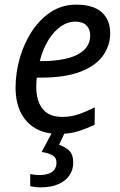

<svg xmlns="http://www.w3.org/2000/svg" viewBox="-20 -566 518 826"><path d="M231 10Q173 10 131.5 -14.5Q90 -39 68.5 -83.5Q47 -128 47 -189Q47 -253 65 -316Q83 -379 117 -431Q151 -483 199 -514.5Q247 -546 308 -546Q381 -546 417.5 -513.5Q454 -481 454 -423Q454 -370 423 -326.5Q392 -283 326 -257.5Q260 -232 155 -232H138Q137 -222 136.5 -212Q136 -202 136 -193Q136 -132 163.5 -97.5Q191 -63 248 -63Q284 -63 316.5 -74Q349 -85 388 -104L387 -29Q350 -12 315 -1Q280 10 231 10ZM159 -303Q216 -303 263.5 -313.5Q311 -324 339.5 -349Q368 -374 368 -415Q368 -440 352 -456.5Q336 -473 302 -473Q272 -473 242.5 -453Q213 -433 189 -395Q165 -357 151 -303ZM155 240Q142 240 130 238.5Q118 237 110 235V183Q120 185 130 186Q140 187 147 187Q173 187 189.5 181Q206 175 214.5 163Q223 151 223 134Q223 112 205.5 102Q188 92 159 88L206 0H261L234 57Q257 64 276 80.5Q295 97 295 134Q295 164 279 188Q263 212 231.5 226Q200 240 155 240Z"/></svg>

Font: Noto Sans Display
Style: Italic
Weight: 400
Italic angle: -12°
Designer: Monotype Design Team
Foundry: Monotype Imaging Inc.
Version: Version 2.003